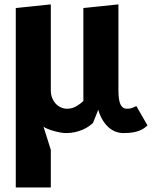

<svg xmlns="http://www.w3.org/2000/svg" viewBox="-20 -582 690 852"><path d="M634.5 -25.5Q627 -18.5 618.5 -12.5Q610 -6.5 597.5 -1.8Q585 3 568.2 5.8Q551.5 8.5 527.5 8.5Q510.5 8.5 494 2.5Q477.5 -3.5 463 -16Q448.5 -28.5 436.2 -48Q424 -67.5 416 -95L392.5 -36Q383.5 -28 371.8 -20Q360 -12 345 -5.8Q330 0.5 312 4.5Q294 8.5 272.5 8.5Q262.5 8.5 248 6Q233.5 3.5 218.8 -0.8Q204 -5 191.5 -10Q179 -15 173 -20L205.5 83V250H50V-546.5L205.5 -562.5V-181Q205.5 -162 211.8 -146.8Q218 -131.5 228.2 -121Q238.5 -110.5 251.2 -105Q264 -99.5 277.5 -99.5Q299 -99.5 317.2 -109.8Q335.5 -120 350 -134V-546.5L505.5 -562.5V-182.5Q505.5 -136.5 515 -118Q524.5 -99.5 542 -99.5Q555.5 -99.5 564 -102.2Q572.5 -105 585 -111.5Z"/></svg>

Font: B612
Style: Bold
Weight: 700
Designer: Nicolas Chauveau, Thomas Paillot, Jonathan Favre-Lamarine, Jean-Luc Vinot
Foundry: AIRBUS
Version: Version 1.008